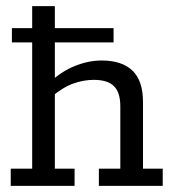

<svg xmlns="http://www.w3.org/2000/svg" viewBox="-20 -603 565 623"><path d="M14.8 0V-55.6H84.4V-465.5H18.6V-511.8H84.4V-583H158V-511.8H348.5V-465.5H158V-339.2L141.1 -335.4Q179.1 -371.4 223.3 -389.1Q267.4 -406.7 309.8 -406.7Q375.5 -406.7 409.8 -373.9Q444 -341.2 444 -271.8V-55.6H508V0H300.8V-55.6H370.4V-257.8Q370.4 -302.9 349.9 -323.4Q329.3 -343.9 284.1 -343.9Q251.6 -343.9 217.7 -331.9Q183.9 -320 144.9 -286.9L158 -315.4V-55.6H222V0Z"/></svg>

Font: Rokkitt SemiBold
Style: Regular
Weight: 600
Designer: Vernon Adams
Foundry: Vernon Adams
Version: Version 3.103